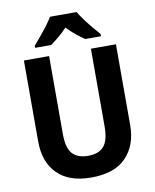

<svg xmlns="http://www.w3.org/2000/svg" viewBox="-100 -1009 885 1095"><g transform="rotate(-10 342.5 -462.0)"><path d="M609 -246Q609 -130 542 -60Q475 10 340 10Q211 10 143.5 -58Q76 -126 76 -246V-714H222V-262Q222 -181 252.5 -148Q283 -115 343 -115Q406 -115 435 -150Q464 -185 464 -263V-714H609ZM420 -934Q433 -912 452.5 -885.5Q472 -859 493.5 -833Q515 -807 533 -787V-774H442Q419 -789 392.5 -810.5Q366 -832 342 -858Q317 -832 291.5 -810.5Q266 -789 244 -774H152V-787Q169 -806 191 -832.5Q213 -859 233.5 -886Q254 -913 266 -934Z"/></g></svg>

Font: Noto Sans Arabic SemCond
Style: Bold
Weight: 700
Width: 4
Designer: Monotype Design Team, Nadine Chahine, Nizar Qandah and Khaled Hosny
Foundry: Monotype Imaging Inc.
Version: Version 2.012; ttfautohint (v1.8.4.7-5d5b)